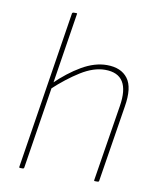

<svg xmlns="http://www.w3.org/2000/svg" viewBox="-79 -746 671 808"><g transform="rotate(10 257.0 -341.5)"><path d="M62 0Q57 0 58 -5L164 -679Q166 -683 170 -683H181Q187 -683 185 -679L79 -5Q78 0 73 0ZM382 0Q377 0 378 -4L430 -329Q453 -469 343 -469Q294 -469 239.5 -435Q185 -401 128 -348L131 -373Q185 -426 240 -458Q295 -490 347 -490Q408 -490 436.5 -452Q465 -414 451 -331L399 -4Q398 0 393 0Z"/></g></svg>

Font: Sofia Sans Semi Condensed Thin
Style: Italic
Weight: 250
Italic angle: -9°
Version: Version 4.100